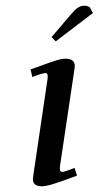

<svg xmlns="http://www.w3.org/2000/svg" viewBox="-20 -651 348 678"><path d="M87.9 -405.8Q151.9 -429.2 174.6 -436.5Q197.3 -443.8 210.9 -443.8Q244.1 -443.8 244.1 -418Q244.1 -413.6 242.2 -401.9L191.9 -64.9Q189 -43.9 199.2 -43.9Q208.5 -43.9 243.2 -58.1L252 -30.8Q191.4 -8.3 166.5 -0.7Q141.6 6.8 127.9 6.8Q96.2 6.8 96.2 -18.1Q96.2 -21.5 98.1 -35.2L147.9 -372.1Q150.9 -393.1 141.1 -393.1Q129.9 -393.1 94.2 -378.9ZM162.1 -520 228 -597.2Q243.7 -616.2 254.4 -623.5Q265.1 -630.9 278.8 -630.9Q284.2 -630.9 289.1 -629.2Q293.9 -627.4 295.9 -626L297.9 -624L308.1 -605L176.8 -504.9Z"/></svg>

Font: Dehuti
Style: Bold-Italic
Weight: 700
Version: Version 1.2